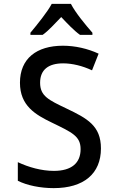

<svg xmlns="http://www.w3.org/2000/svg" viewBox="-20 -961 603 991"><path d="M137 -792V-781H200C230 -802 262 -838 296 -873C329 -838 362 -803 393 -781H457V-792C421 -833 369 -896 346 -941H247C224 -898 172 -834 137 -792ZM257 10C412 10 501 -64 501 -195C501 -312 430 -350 323 -401C231 -445 187 -465 187 -534C187 -602 231 -634 306 -634C353 -634 406 -621 455 -598L489 -684C433 -710 368 -725 305 -725C169 -725 83 -659 83 -534C83 -415 163 -369 248 -328C353 -277 396 -258 396 -191C396 -120 350 -79 258 -79C194 -79 127 -98 72 -124V-28C119 -4 189 10 257 10Z"/></svg>

Font: Noto Sans Mono SemiCondensed Medium
Style: Regular
Weight: 500
Width: 4
Designer: Monotype Design Team
Foundry: Monotype Imaging Inc.
Version: Version 2.014